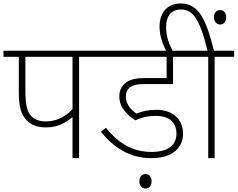

<svg xmlns="http://www.w3.org/2000/svg" viewBox="-20 -916 1376 1112"><path d="M438 -587H550V-622H0V-587H89V-379C89 -295 104 -251 134 -220C162 -190 199 -178 248 -178C315 -178 365 -208 400 -238V0H438ZM400 -587V-284C360 -240 307 -213 248 -213C212 -213 181 -221 160 -245C139 -268 127 -303 127 -395V-587Z M885 -245C950 -245 1002 -214 1002 -142C1002 -78 956 -36 858 -36C758 -36 670 -79 594 -176L564 -153C637 -64 727 0 858 0C981 0 1040 -62 1040 -142C1040 -227 978 -280 886 -280C837 -280 801 -271 771 -258C742 -276 709 -311 709 -354C709 -374 713 -390 723 -401C740 -421 767 -429 816 -429H982V-587H1104V-622H535V-587H945V-464H823C748 -464 716 -449 693 -422C679 -406 671 -386 671 -358C671 -292 718 -249 765 -219C803 -238 842 -245 885 -245ZM787 134C787 161 804 176 823 176C843 176 858 161 858 134C858 109 845 92 823 92C803 92 787 108 787 134Z M945 -615H983C959 -661 942 -702 942 -759C942 -819 968 -861 1029 -861C1096 -861 1137 -807 1182 -622H1089V-587H1186V0H1223V-587H1336V-622H1219C1174 -803 1132 -896 1026 -896C946 -896 904 -838 904 -762C904 -709 922 -660 945 -615ZM1219 -816C1219 -790 1236 -774 1255 -774C1274 -774 1290 -789 1290 -816C1290 -841 1276 -858 1255 -858C1234 -858 1219 -842 1219 -816Z"/></svg>

Font: Noto Sans ExtraLight
Style: Italic
Weight: 200
Italic angle: -12°
Designer: Monotype Design Team
Foundry: Monotype Imaging Inc.
Version: Version 2.013